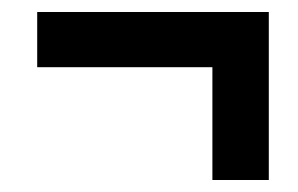

<svg xmlns="http://www.w3.org/2000/svg" viewBox="-20 -419 497 320"><path d="M428 -399V-119H334V-307H42V-399Z"/></svg>

Font: Noto Sans ExtraCondensed SemiBold
Style: Italic
Weight: 600
Width: 2
Italic angle: -12°
Designer: Monotype Design Team
Foundry: Monotype Imaging Inc.
Version: Version 2.013; ttfautohint (v1.8.4.7-5d5b)